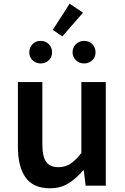

<svg xmlns="http://www.w3.org/2000/svg" viewBox="-20 -995 669 1029"><path d="M248 14Q158 14 117 -44Q76 -102 76 -207V-555H207V-223Q207 -156 227.5 -127.5Q248 -99 293 -99Q329 -99 357 -117Q385 -135 416 -175V-555H547V0H439L429 -82H426Q389 -39 347 -12.5Q305 14 248 14ZM198 -655Q172 -655 154.5 -672Q137 -689 137 -714Q137 -741 154.5 -758.5Q172 -776 198 -776Q224 -776 241.5 -758.5Q259 -741 259 -714Q259 -689 241.5 -672Q224 -655 198 -655ZM314 -800 263 -835 353 -975 425 -927ZM431 -655Q405 -655 387 -672Q369 -689 369 -714Q369 -741 387 -758.5Q405 -776 431 -776Q457 -776 474.5 -758.5Q492 -741 492 -714Q492 -689 474.5 -672Q457 -655 431 -655Z"/></svg>

Font: Noto Sans HK SemiBold
Style: Regular
Weight: 600
Version: Version 2.004-H2;hotconv 1.0.118;makeotfexe 2.5.65603